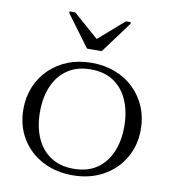

<svg xmlns="http://www.w3.org/2000/svg" viewBox="-84 -819 810 902"><g transform="rotate(10 321.0 -368.0)"><path d="M286 -588H356L467 -738V-746H444L309 -628H337L202 -746H175V-738ZM601 -257Q601 -180 565 -119.5Q529 -59 466 -24.5Q403 10 321 10Q240 10 176 -24.5Q112 -59 76.5 -119.5Q41 -180 41 -257Q41 -315 61.5 -364Q82 -413 119.5 -449.5Q157 -486 208 -506Q259 -526 321 -526Q382 -526 433.5 -506Q485 -486 522.5 -449.5Q560 -413 580.5 -364Q601 -315 601 -257ZM120 -257Q120 -187 143.5 -133.5Q167 -80 212 -50.5Q257 -21 321 -21Q386 -21 430.5 -50.5Q475 -80 498.5 -133.5Q522 -187 522 -257Q522 -328 498.5 -382Q475 -436 430.5 -465.5Q386 -495 321 -495Q257 -495 212 -465Q167 -435 143.5 -381.5Q120 -328 120 -257Z"/></g></svg>

Font: Roboto Serif 120pt Expanded Light
Style: Regular
Weight: 300
Width: 7
Designer: Greg Gazdowicz
Foundry: Commercial Type
Version: Version 1.008